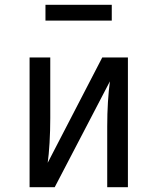

<svg xmlns="http://www.w3.org/2000/svg" viewBox="-20 -779 655 799"><path d="M512.3 -540V0H426.2V-252.8Q426.2 -305.6 429.2 -354.6Q432.3 -403.6 437.4 -440.5L207.7 0H103.1V-540H189.2V-287.7Q189.2 -235.4 186.2 -184.4Q183.1 -133.3 178.5 -101.5L405.6 -540ZM445.1 -693.3H169.2V-759H445.1Z"/></svg>

Font: FiraCode Nerd Font
Style: Regular
Weight: 400
Designer: Carrois Corporate, Edenspiekermann AG, Nikita Prokopov
Foundry: Carrois Corporate, Edenspiekermann AG, Nikita Prokopov
Version: Version 6.002;Nerd Fonts 2.1.0